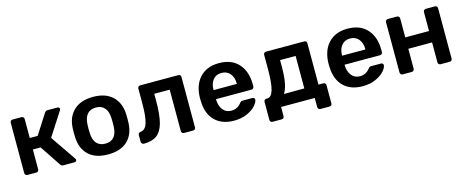

<svg xmlns="http://www.w3.org/2000/svg" viewBox="-37 -1080 4220 1741"><g transform="rotate(-15 2073.5 -210.0)"><path d="M547 -31Q552 -24 552 -18Q552 -10 546 -5Q540 0 531 0H428Q418 0 412 -3.5Q406 -7 400 -15L270 -210H197V-24Q197 -14 190.5 -7Q184 0 173 0H90Q80 0 73 -7Q66 -14 66 -24V-496Q66 -507 73 -513.5Q80 -520 90 -520H173Q184 -520 190.5 -513.5Q197 -507 197 -496V-318H271L390 -504Q396 -512 402 -516Q408 -520 417 -520H509Q519 -520 525 -515Q531 -510 531 -502Q531 -499 526 -489L384 -269Z M847 10Q729 10 665 -50Q601 -110 596 -216L595 -260L596 -304Q601 -409 666 -469.5Q731 -530 847 -530Q962 -530 1027 -469.5Q1092 -409 1097 -304Q1098 -292 1098 -260Q1098 -228 1097 -216Q1092 -110 1028 -50Q964 10 847 10ZM847 -91Q900 -91 928.5 -124Q957 -157 959 -221Q960 -231 960 -260Q960 -289 959 -299Q957 -363 928 -396.5Q899 -430 847 -430Q794 -430 765 -396.5Q736 -363 734 -299L733 -260L734 -221Q736 -157 765 -124Q794 -91 847 -91Z M1184 0Q1174 0 1166.5 -7.5Q1159 -15 1159 -25V-89Q1159 -99 1165.5 -105Q1172 -111 1182 -112Q1226 -115 1245 -173Q1264 -231 1264 -361V-496Q1264 -507 1271 -513.5Q1278 -520 1288 -520H1645Q1656 -520 1662.5 -513.5Q1669 -507 1669 -496V-24Q1669 -14 1662.5 -7Q1656 0 1645 0H1560Q1550 0 1543 -7Q1536 -14 1536 -24V-413H1391V-346Q1391 -216 1371 -141.5Q1351 -67 1306.5 -33.5Q1262 0 1184 0Z M2029 10Q1917 10 1851.5 -54Q1786 -118 1782 -236L1781 -261Q1781 -386 1846.5 -458Q1912 -530 2028 -530Q2147 -530 2211.5 -458Q2276 -386 2276 -266V-245Q2276 -235 2269 -228Q2262 -221 2251 -221H1919V-213Q1921 -157 1949.5 -120.5Q1978 -84 2028 -84Q2085 -84 2121 -130Q2130 -141 2135 -143.5Q2140 -146 2152 -146H2240Q2249 -146 2255.5 -141Q2262 -136 2262 -127Q2262 -103 2233.5 -70.5Q2205 -38 2152 -14Q2099 10 2029 10ZM2138 -306V-308Q2138 -367 2108.5 -402.5Q2079 -438 2028 -438Q1977 -438 1948 -402.5Q1919 -367 1919 -308V-306Z M2362 110Q2352 110 2345 103.5Q2338 97 2338 86V-83Q2338 -94 2345 -100.5Q2352 -107 2362 -107H2370Q2409 -107 2427 -169Q2445 -231 2445 -361V-496Q2445 -507 2452 -513.5Q2459 -520 2469 -520H2827Q2838 -520 2844.5 -513.5Q2851 -507 2851 -496V-108H2896Q2907 -108 2913.5 -101.5Q2920 -95 2920 -84V86Q2920 97 2913.5 103.5Q2907 110 2896 110H2811Q2801 110 2794 103.5Q2787 97 2787 86V0H2471V86Q2471 97 2464.5 103.5Q2458 110 2447 110ZM2718 -108V-413H2572V-346Q2572 -174 2526 -107Z M3236 10Q3124 10 3058.5 -54Q2993 -118 2989 -236L2988 -261Q2988 -386 3053.5 -458Q3119 -530 3235 -530Q3354 -530 3418.5 -458Q3483 -386 3483 -266V-245Q3483 -235 3476 -228Q3469 -221 3458 -221H3126V-213Q3128 -157 3156.5 -120.5Q3185 -84 3235 -84Q3292 -84 3328 -130Q3337 -141 3342 -143.5Q3347 -146 3359 -146H3447Q3456 -146 3462.5 -141Q3469 -136 3469 -127Q3469 -103 3440.5 -70.5Q3412 -38 3359 -14Q3306 10 3236 10ZM3345 -306V-308Q3345 -367 3315.5 -402.5Q3286 -438 3235 -438Q3184 -438 3155 -402.5Q3126 -367 3126 -308V-306Z M3613 0Q3603 0 3596 -7Q3589 -14 3589 -24V-496Q3589 -507 3596 -513.5Q3603 -520 3613 -520H3698Q3708 -520 3715 -513Q3722 -506 3722 -496V-318H3945V-496Q3945 -506 3952 -513Q3959 -520 3969 -520H4054Q4065 -520 4071.5 -513.5Q4078 -507 4078 -496V-24Q4078 -14 4071.5 -7Q4065 0 4054 0H3969Q3959 0 3952 -7Q3945 -14 3945 -24V-211H3722V-24Q3722 -14 3715 -7Q3708 0 3698 0Z"/></g></svg>

Font: Rubik AZ
Style: Regular
Weight: 500
Designer: Hubert and Fischer
Foundry: Hubert & Fischer
Version: Version 2.000